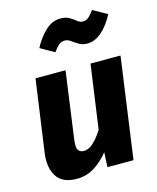

<svg xmlns="http://www.w3.org/2000/svg" viewBox="-120 -876 801 977"><g transform="rotate(-15 281.0 -388.0)"><path d="M163.6 17.2Q89 17.2 58.4 -28.9Q27.9 -75 37.9 -151.3L91.5 -531.6H249.5L200.8 -177.5Q195.7 -138.4 204.7 -124.6Q213.6 -110.7 234.3 -110.7Q252.3 -110.7 269.8 -122.4Q287.2 -134.1 303.5 -153.1Q319.7 -172.2 333.8 -195.1L381.2 -531.6H539.2L465.2 0H328L331.7 -77.5Q297.3 -34.6 255.7 -8.7Q214 17.2 163.6 17.2ZM393 -633.9Q367.9 -633.9 348.9 -645.2Q329.9 -656.6 314.9 -667.6Q299.9 -678.6 284.6 -678.6Q265.6 -678.6 252.1 -666.8Q238.5 -654.9 223.5 -633.2L150.1 -675Q175 -723.7 211.5 -758.3Q248 -792.9 291.8 -792.9Q320.8 -792.9 338.9 -781.8Q357.1 -770.8 370.9 -759.5Q384.7 -748.1 399.4 -748.1Q417.1 -748.1 430.4 -759.8Q443.8 -771.5 459.1 -792.8L533.3 -751.1Q507.7 -700.3 470.7 -667.1Q433.7 -633.9 393 -633.9Z"/></g></svg>

Font: Fira Sans Variable
Style: Italic
Weight: 397
Italic angle: -8°
Designer: Carrois Corporate & Edenspiekermann AG
Foundry: Carrois Corporate GbR & Edenspiekermann AG
Version: Version 4.202